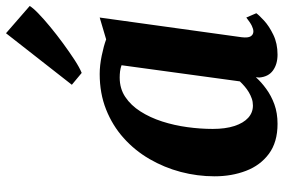

<svg xmlns="http://www.w3.org/2000/svg" viewBox="-169 -743 922 624"><g transform="rotate(-90 292.0 -431.0)"><path d="M483 -106.5Q480.5 -86 486 -77.2Q491.5 -68.5 502 -68.5Q509.5 -68.5 520 -73.5Q530.5 -78.5 547 -91.5L561 -59Q555.5 -51 537.5 -34.2Q519.5 -17.5 491.2 -3.8Q463 10 426.5 10Q395.5 10 375 -4.8Q354.5 -19.5 352 -49.5L353 -60.5Q337.5 -43 315.2 -26.8Q293 -10.5 264.8 -0.2Q236.5 10 201.5 10Q142 10 104.2 -18Q66.5 -46 48.8 -92.5Q31 -139 31 -194.5Q31 -250.5 45.2 -304.5Q59.5 -358.5 87.2 -406.2Q115 -454 155.5 -490.2Q196 -526.5 248.2 -547.2Q300.5 -568 363.5 -568Q391 -568 422.8 -561.5Q454.5 -555 476 -547L547 -568ZM392 -497Q382.5 -500.5 372.2 -501.8Q362 -503 352 -503Q316 -503 288.8 -484.8Q261.5 -466.5 241.8 -435.5Q222 -404.5 209.2 -365Q196.5 -325.5 190.8 -283.2Q185 -241 185 -200.5Q185 -159.5 194.5 -130.2Q204 -101 221 -85.5Q238 -70 261 -70Q273 -70 283.8 -73.8Q294.5 -77.5 304.5 -83.5Q314.5 -89.5 323.2 -97Q332 -104.5 339.5 -112.5ZM328.5 -658.5 496 -872.5 584.5 -795.5Q579 -785.5 560.8 -767.8Q542.5 -750 516.8 -728.8Q491 -707.5 463 -687Q435 -666.5 409.8 -650Q384.5 -633.5 367 -626.5Z"/></g></svg>

Font: Merriweather Light 18pt ExtraBold
Style: Italic
Weight: 800
Italic angle: -7.8°
Version: Version 2.101